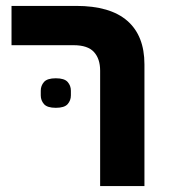

<svg xmlns="http://www.w3.org/2000/svg" viewBox="-20 -630 576 650"><path d="M319 -391Q319 -431 298 -454Q277 -477 229 -477H19V-610H238Q353 -610 411 -559.5Q469 -509 469 -412V0H319ZM169 -265Q140 -265 129 -277.5Q118 -290 118 -307V-323Q118 -340 129 -352.5Q140 -365 169 -365Q198 -365 209 -352.5Q220 -340 220 -323V-307Q220 -290 209 -277.5Q198 -265 169 -265Z"/></svg>

Font: IBM Plex Sans Hebrew
Style: Bold
Weight: 700
Designer: Mike Abbink, Paul van der Laan, Pieter van Rosmalen, Yanek Iontef
Foundry: Bold Monday
Version: Version 1.2